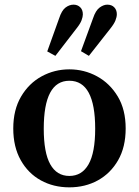

<svg xmlns="http://www.w3.org/2000/svg" viewBox="-20 -791 597 825"><path d="M278 14Q210 14 155.5 -16Q101 -46 69 -103Q37 -160 37 -239Q37 -319 70.5 -376Q104 -433 159 -463Q214 -493 278 -493Q342 -493 397 -463Q452 -433 486 -376.5Q520 -320 520 -239Q520 -159 487.5 -102.5Q455 -46 400.5 -16Q346 14 278 14ZM278 -35Q332 -35 360.5 -85Q389 -135 389 -238Q389 -444 278 -444Q168 -444 168 -238Q168 -135 196 -85Q224 -35 278 -35ZM183 -570 234 -712Q245 -746 261.5 -758.5Q278 -771 296 -771Q313 -771 324.5 -760Q336 -749 336 -729Q336 -719 330.5 -704Q325 -689 309 -669L218 -551ZM328 -571 380 -713Q391 -746 408 -758.5Q425 -771 441 -771Q460 -771 471 -759.5Q482 -748 482 -730Q482 -718 476 -703Q470 -688 454 -668L362 -551Z"/></svg>

Font: Source Serif Pro Semibold
Style: Regular
Weight: 600
Designer: Frank Grießhammer
Foundry: Adobe Systems Incorporated
Version: Version 3.000;hotconv 1.0.109;makeotfexe 2.5.65596